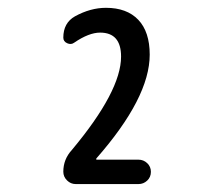

<svg xmlns="http://www.w3.org/2000/svg" viewBox="-20 -756 540 484"><path d="M139.6 -323.2Q139.6 -354.5 161.1 -377.9Q285.2 -526.4 285.2 -613.3Q285.2 -673.8 232.4 -673.8Q204.1 -673.8 167 -648.4Q159.2 -642.6 149.4 -647Q139.6 -651.4 139.6 -661.1Q139.6 -698.2 168.9 -714.8Q208 -736.3 247.1 -736.3Q299.8 -736.3 328.6 -706.1Q357.4 -675.8 357.4 -618.2Q357.4 -509.8 222.7 -356.4V-355.5V-353.5H329.1Q341.8 -353.5 351.1 -344.7Q360.4 -335.9 360.4 -322.8Q360.4 -309.6 351.1 -300.8Q341.8 -292 329.1 -292H170.9Q158.2 -292 148.9 -301.3Q139.6 -310.5 139.6 -323.2Z"/></svg>

Font: Rounded-X Mgen+ 1m medium
Style: Regular
Weight: 500
Designer: [Source Han Sans]
Ryoko NISHIZUKA  (kana & ideographs); Paul D. Hunt (Latin, Greek & Cyrillic); Wenlong ZHANG  (bopomofo
Version: Version 1.059.20150602